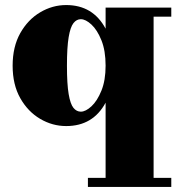

<svg xmlns="http://www.w3.org/2000/svg" viewBox="-20 -490 712 760"><path d="M658 214V250H328V214H398V-83.5Q348 9 242 9Q187.5 9 139 -19.5Q90.5 -48 60.2 -101.5Q30 -155 30 -230Q30 -305 60.2 -358.8Q90.5 -412.5 139 -441.2Q187.5 -470 242 -470Q348 -470 398 -376.5V-460H658V-424H588V214ZM398 -230Q398 -289.5 381.5 -330.5Q365 -371.5 342 -392.8Q319 -414 300 -414Q283 -414 270.8 -398.5Q258.5 -383 251.8 -343Q245 -303 245 -230Q245 -157 251.8 -117.5Q258.5 -78 270.8 -63Q283 -48 300 -48Q319 -48 342 -69.2Q365 -90.5 381.5 -131.2Q398 -172 398 -230Z"/></svg>

Font: Bodoni* 06pt Fatface
Style: Regular
Weight: 900
Version: Version 2.3